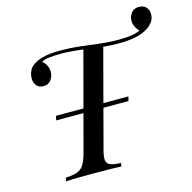

<svg xmlns="http://www.w3.org/2000/svg" viewBox="-118 -948 1064 1066"><g transform="rotate(-15 414.0 -415.5)"><path d="M772 -831Q800 -831 814 -814.5Q828 -798 828 -775Q828 -749 813 -729Q798 -709 774 -696Q747 -680 706.5 -672Q666 -664 613 -664Q572 -664 530.5 -668Q489 -672 447.5 -678Q406 -684 365.5 -688Q325 -692 288 -692Q256 -692 224 -689Q192 -686 175 -675Q189 -666 198 -647.5Q207 -629 207 -609Q207 -585 192 -564Q177 -543 148 -543Q122 -543 108.5 -560Q95 -577 95 -602Q95 -624 106.5 -647.5Q118 -671 152 -687Q175 -698 201.5 -703Q228 -708 251 -709Q274 -710 286 -710Q346 -710 401 -703.5Q456 -697 510 -690.5Q564 -684 620 -684Q664 -684 694 -689Q724 -694 748 -706L746 -699Q735 -709 724 -727Q713 -745 713 -767Q713 -792 728.5 -811.5Q744 -831 772 -831ZM416 -690Q416 -690 427 -689Q438 -688 454.5 -686Q471 -684 488 -682Q505 -680 516 -679Q527 -678 527 -678L378 -116Q368 -79 370 -58.5Q372 -38 391.5 -29.5Q411 -21 453 -20L449 0Q421 -2 377.5 -2.5Q334 -3 288 -3Q242 -3 199.5 -2.5Q157 -2 132 0L136 -20Q178 -22 201.5 -30.5Q225 -39 238.5 -59.5Q252 -80 263 -116ZM588 -366 582 -341H166L172 -366Z"/></g></svg>

Font: Playfair Display Medium
Style: Italic
Weight: 500
Italic angle: -14°
Designer: Claus Eggers Sørensen
Foundry: Claus Eggers Sørensen
Version: Version 1.203